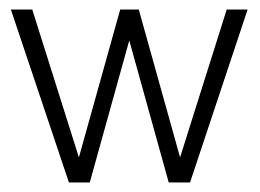

<svg xmlns="http://www.w3.org/2000/svg" viewBox="-20 -484 547 404"><path d="M501 -463.9 379.9 -100.1H335L252 -398.9L168.9 -100.1H125L2.9 -463.9H47.9L146 -152.8L232.9 -463.9H272L358.9 -152.8L457 -463.9Z"/></svg>

Font: Kikakui Sans Pro
Style: Regular
Weight: 400
Version: 0.2